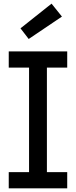

<svg xmlns="http://www.w3.org/2000/svg" viewBox="-20 -1034 417 1054"><path d="M28 -663V-752H349V-663H237.5V-89H349V0H28V-89H139.5V-663ZM263 -1014 320 -943 137.5 -820 92.5 -878.5Z"/></svg>

Font: Hepta Slab Medium
Style: Regular
Weight: 500
Designer: Michael LaGattuta
Foundry: Michael LaGattuta
Version: Version 1.102